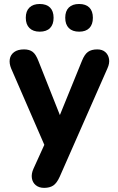

<svg xmlns="http://www.w3.org/2000/svg" viewBox="-20 -744 587 953"><path d="M199 188.5Q173.8 188.5 157.6 175.2Q141.5 162 138.2 140.2Q135 118.5 145.8 94.2L213.2 -54.2V5.2L35.5 -403.8Q25 -429 28.6 -450.6Q32.2 -472.2 50.2 -485.5Q68.2 -498.8 99.5 -498.8Q126 -498.8 142.1 -486.6Q158.2 -474.5 171.2 -440.2L292.8 -133.5H261.2L386.5 -441.5Q399.5 -474.2 416.8 -486.5Q434 -498.8 462.8 -498.8Q487.8 -498.8 502.8 -485.5Q517.8 -472.2 521.2 -451Q524.8 -429.8 513.2 -404.5L276.5 133Q261.8 165.5 244.1 177Q226.5 188.5 199 188.5ZM372.9 -586.8Q339.5 -586.8 321.6 -604.8Q303.8 -622.8 303.8 -655.9Q303.8 -689 321.6 -706.6Q339.5 -724.2 372.6 -724.2Q405.8 -724.2 423.4 -706.6Q441 -688.9 441 -655.7Q441 -622.5 423.4 -604.6Q405.9 -586.8 372.9 -586.8ZM177.1 -586.8Q144.4 -586.8 126.2 -604.8Q108 -622.8 108 -655.9Q108 -689 126.2 -706.6Q144.4 -724.2 177.1 -724.2Q210.5 -724.2 228.3 -706.6Q246 -688.9 246 -655.7Q246 -622.5 228.3 -604.6Q210.5 -586.8 177.1 -586.8Z"/></svg>

Font: Nunito ExtraLight
Style: Regular
Weight: 200
Designer: Vernon Adams
Foundry: Vernon Adams
Version: Version 3.602;April 4, 2023;FontCreator 14.0.0.2856 64-bit